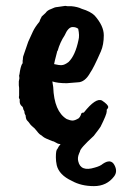

<svg xmlns="http://www.w3.org/2000/svg" viewBox="-20 -456 420 653"><path d="M247 -320Q251 -335 246 -358Q239 -364 227 -364Q212 -364 200 -336Q184 -312 176 -283H175Q164 -241 164 -238Q180 -234 190 -234.5Q200 -235 213 -245Q236 -267 247 -320ZM244 -176 207 -173Q176 -173 158 -179L161 -160Q164 -77 207 -51Q219 -46 227 -46Q235 -46 248 -54Q252 -58 255 -65Q256 -74 265 -73Q306 -125 327 -114Q348 -100 348 -92Q348 -88 343 -83V-77Q343 -67 322 -25Q322 -24 299 6Q252 49 252 59Q252 60 249 66Q243 80 246 92Q254 129 302 114Q321 109 330 101Q357 83 369 105Q381 127 368 144Q343 177 299.5 177Q256 177 224 159Q181 139 173 106Q170 92 170 79Q170 54 175 51Q179 42 186 34Q178 34 172 30Q162 24 158 24Q132 14 126.5 9Q121 4 117 2Q113 0 98 -19Q85 -30 83 -33Q77 -42 72.5 -46Q68 -50 67 -64Q63 -69 63 -77L59 -85Q59 -92 53 -96Q47 -102 47 -111V-119Q43 -121 45 -131V-157L44 -166V-173Q43 -177 46 -190L45 -199Q46 -200 48 -215Q52 -236 57 -241V-250Q58 -253 58 -258Q58 -263 60.5 -269Q63 -275 76 -314L92 -349Q99 -364 114 -382Q115 -387 122 -400L135 -412Q141 -421 153 -425Q167 -432 174 -432L202 -436Q207 -435 209 -435H222Q244 -433 258 -426Q288 -417 302 -403Q333 -368 333 -336Q333 -304 323 -281Q298 -224 287 -209Q269 -176 244 -176Z"/></svg>

Font: Caveat Brush
Style: Regular
Weight: 400
Designer: Pablo Impallari
Foundry: Creative Lab NY
Version: Version 1.096; ttfautohint (v1.3)